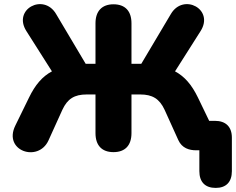

<svg xmlns="http://www.w3.org/2000/svg" viewBox="-20 -735 1154 939"><path d="M1035 184C1086 184 1114 155 1114 102V-62C1114 -115 1084 -144 1031 -144H1003L948 -258C918 -320 883 -361 836 -386L961 -583C1029 -690 877 -770 816 -667L671 -423H623V-621C623 -681 592 -714 535 -714C479 -714 447 -681 447 -621V-423H399L254 -667C193 -770 41 -690 109 -583L234 -386C187 -361 152 -320 122 -258L55 -121C-6 3 167 61 217 -48L285 -198C310 -252 344 -273 404 -273H447V-84C447 -24 478 9 535 9C592 9 623 -24 623 -84V-273H666C725 -273 760 -252 785 -198L852 -50C870 -10 906 0 939 0H955V102C955 155 983 184 1035 184Z"/></svg>

Font: Nunito Black
Style: Regular
Weight: 900
Designer: Vernon Adams
Foundry: Vernon Adams
Version: Version 3.602